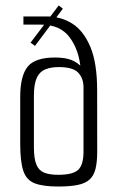

<svg xmlns="http://www.w3.org/2000/svg" viewBox="-20 -680 430 701"><path d="M192.5 1Q136.8 1 106.7 -10.7Q76.5 -22.5 65.2 -56.1Q53.8 -89.7 53.8 -154.9V-326Q53.8 -403 81 -436.5Q108.1 -470 180.8 -470Q218.3 -470 241.1 -460.8Q263.9 -451.5 279.5 -433.8L274.4 -429.5Q268.5 -497.8 234.1 -543.9Q199.6 -590.1 129.3 -590.1H65.5V-620H150.5Q202.2 -620 243.7 -593.9Q285.2 -567.8 310 -508.6Q334.7 -449.4 334.7 -350.3L334.9 -127.1Q334.9 -88.8 328.8 -63.8Q322.7 -38.9 307.3 -24.7Q291.8 -10.5 263.9 -4.8Q235.9 1 192.5 1ZM192.5 -41.8Q247.2 -41.8 266.1 -60.6Q284.9 -79.4 284.9 -126.4V-361.4Q284.9 -393.7 265.8 -414.4Q246.8 -435.1 194.8 -435.1Q166 -435.1 145.5 -426.8Q125 -418.6 114.4 -396.1Q103.8 -373.6 103.8 -329.8V-142.5Q103.8 -100.8 112.9 -79Q121.9 -57.3 141.3 -49.6Q160.6 -41.8 192.5 -41.8ZM107.6 -512.3 91.6 -524.4 194.5 -660.2 209.5 -648.3Z"/></svg>

Font: Smooch Sans Thin
Style: Regular
Weight: 100
Designer: Robert E. Leuschke
Foundry: Robert E. Leuschke
Version: Version 1.010